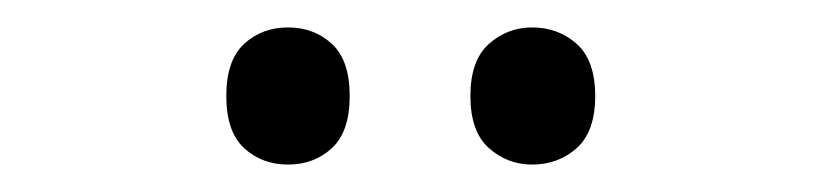

<svg xmlns="http://www.w3.org/2000/svg" viewBox="-20 -746 599 140"><path d="M145 -676Q145 -702 158 -714Q171 -726 190 -726Q209 -726 222 -714Q235 -702 235 -676Q235 -650 222 -638Q209 -626 190 -626Q171 -626 158 -638Q145 -650 145 -676ZM323 -676Q323 -702 336.5 -714Q350 -726 368 -726Q387 -726 400.5 -714Q414 -702 414 -676Q414 -650 400.5 -638Q387 -626 368 -626Q350 -626 336.5 -638Q323 -650 323 -676Z"/></svg>

Font: Noto Sans Sinhala UI SemiCondensed
Style: Regular
Weight: 400
Width: 4
Designer: Jelle Bosma - Monotype Design Team
Foundry: Monotype Imaging Inc.
Version: Version 2.006; ttfautohint (v1.8.4.7-5d5b)